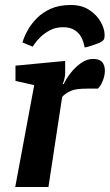

<svg xmlns="http://www.w3.org/2000/svg" viewBox="-20 -749 440 769"><path d="M117 -408 42 -425V-486L241 -505V-457Q241 -446 238 -433.5Q235 -421 231 -412H235Q244 -432 262.5 -456Q281 -480 304.5 -496.5Q328 -513 352 -513Q378 -513 389 -500.5Q400 -488 400 -466Q400 -446 391.5 -425Q383 -404 372 -394H327Q284 -394 263.5 -385Q243 -376 229 -361L174 0H41ZM111 -562 70 -579Q70 -579 75 -594Q80 -609 93 -631.5Q106 -654 128 -676.5Q150 -699 183.5 -714Q217 -729 264 -729Q307 -729 337 -709.5Q367 -690 383 -662Q399 -634 399 -609Q399 -596 396 -591Q393 -586 388 -583Q383 -579 368 -573.5Q353 -568 338.5 -563.5Q324 -559 319 -559Q315 -582 305.5 -600Q296 -618 278 -629Q260 -640 233 -640Q203 -640 180.5 -628Q158 -616 142.5 -601Q127 -586 119 -574Q111 -562 111 -562Z"/></svg>

Font: Faustina VF Beta
Style: Italic
Weight: 400
Italic angle: -8°
Designer: Alfonso Garcia
Foundry: Omnibus-Type
Version: Version 1.006